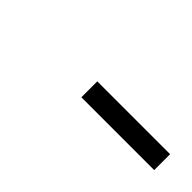

<svg xmlns="http://www.w3.org/2000/svg" viewBox="44 -969 563 563"><g transform="rotate(45 325.0 -688.0)"><path d="M298 -655V-721H600V-655Z"/></g></svg>

Font: Azeret Mono Thin Light
Style: Regular
Weight: 300
Version: Version 1.002